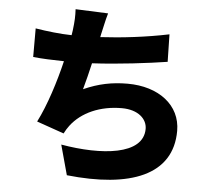

<svg xmlns="http://www.w3.org/2000/svg" viewBox="-58 -876 1116 1003"><g transform="rotate(5 500.0 -374.0)"><path d="M99 -694V-544C146 -539 201 -537 261 -536C235 -427 195 -300 149 -210L292 -160C301 -177 308 -189 318 -202C374 -276 471 -318 584 -318C671 -318 717 -272 717 -221C717 -83 498 -64 285 -101L328 56C663 92 882 8 882 -225C882 -360 766 -448 603 -448C522 -448 451 -434 373 -399C385 -442 397 -490 408 -538C545 -545 705 -565 801 -580L798 -724C678 -699 549 -684 439 -678L442 -693C451 -729 457 -765 469 -805L298 -812C300 -776 299 -749 293 -701L289 -675C230 -676 160 -684 99 -694Z"/></g></svg>

Font: ChiuKong Gothic MN Heavy
Style: Regular
Weight: 900
Designer: Ryoko NISHIZUKA 西塚涼子 (kana, bopomofo & ideographs); Paul D. Hunt (Latin, Greek & Cyrillic); Sandoll Communications 산돌커뮤니
Foundry: Adobe
Version: Version 1.300